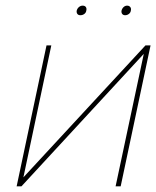

<svg xmlns="http://www.w3.org/2000/svg" viewBox="-20 -661 554 681"><path d="M273 -641Q266 -641 260 -636Q254 -631 252 -623Q251 -616 254.5 -611.5Q258 -607 265 -607Q273 -607 279 -611.5Q285 -616 286 -623Q288 -631 284.5 -636Q281 -641 273 -641ZM431 -641Q424 -641 418.5 -636Q413 -631 411 -623Q410 -616 413.5 -611.5Q417 -607 424 -607Q431 -607 437 -611.5Q443 -616 444 -623Q446 -631 442 -636Q438 -641 431 -641ZM162 -500H145L39 0H56L490 -470L390 0H408L514 -500H496L63 -32Z"/></svg>

Font: Advent Pro Thin
Style: Italic
Weight: 250
Italic angle: -12°
Version: Version 3.000